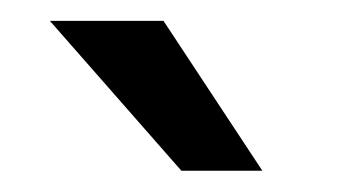

<svg xmlns="http://www.w3.org/2000/svg" viewBox="-20 -770 349 184"><path d="M231.4 -606.4H153.8L27.8 -750H136.7Z"/></svg>

Font: APIMedia Roboto
Style: Regular
Weight: 400
Designer: Google
Version: Version 2.137; 2017